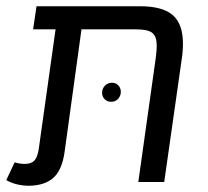

<svg xmlns="http://www.w3.org/2000/svg" viewBox="-29 -583 665 615"><path d="M557 -444Q557 -418 553 -393L497 0H414L470 -398Q473 -421 473 -437Q473 -466 459 -477.5Q445 -489 407 -489H232L178 -97Q170 -39 142.5 -14Q115 11 65 12Q23 12 -9 -6L18 -63Q33 -58 50 -58Q71 -58 81 -68.5Q91 -79 95 -105L149 -489H77L88 -563H419Q492 -563 524.5 -534.5Q557 -506 557 -444ZM358 -289Q358 -301 350 -309.5Q342 -318 330 -318Q316 -318 307 -308.5Q298 -299 298 -286Q298 -274 306 -265.5Q314 -257 327 -257Q341 -257 349.5 -266.5Q358 -276 358 -289Z"/></svg>

Font: FiraGO Book
Style: Italic
Weight: 350
Italic angle: -8°
Designer: bBox Type GmbH
Foundry: bBox Type GmbH
Version: Version 1.001